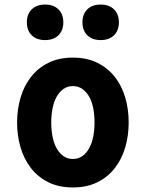

<svg xmlns="http://www.w3.org/2000/svg" viewBox="-20 -813 640 843"><path d="M300 10Q238 10 192 -13Q146 -36 115.5 -75.5Q85 -115 70 -166.5Q55 -218 55 -275Q55 -332 70 -383.5Q85 -435 115.5 -474.5Q146 -514 192 -537Q238 -560 300 -560Q362 -560 408 -537Q454 -514 484.5 -475Q515 -436 530 -384.5Q545 -333 545 -275Q545 -218 530 -166.5Q515 -115 484.5 -75.5Q454 -36 408 -13Q362 10 300 10ZM300 -115Q324 -115 342 -128Q360 -141 372 -163Q384 -185 389.5 -214Q395 -243 395 -275Q395 -308 389.5 -337Q384 -366 372 -387.5Q360 -409 342 -422Q324 -435 300 -435Q276 -435 258 -422Q240 -409 228 -387Q216 -365 210.5 -336Q205 -307 205 -275Q205 -243 210.5 -214Q216 -185 228 -163Q240 -141 258 -128Q276 -115 300 -115ZM422 -637Q385 -637 363.5 -658Q342 -679 342 -715Q342 -751 363.5 -772Q385 -793 422 -793Q459 -793 480.5 -772Q502 -751 502 -715Q502 -679 480.5 -658Q459 -637 422 -637ZM178 -637Q141 -637 119.5 -658Q98 -679 98 -715Q98 -751 119.5 -772Q141 -793 178 -793Q215 -793 236.5 -772Q258 -751 258 -715Q258 -679 236.5 -658Q215 -637 178 -637Z"/></svg>

Font: Maple Mono NL ExtraBold
Style: Regular
Weight: 800
Monospace: yes
Designer: subframe7536
Version: Version 7.000